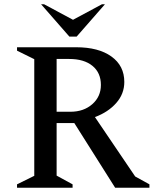

<svg xmlns="http://www.w3.org/2000/svg" viewBox="-20 -882 722 902"><path d="M60 0V-16L141 -56V-604L60 -644V-660H338Q443 -660 503.5 -616.5Q564 -573 564 -497Q564 -441 526 -398Q488 -355 426 -332L615 -53L682 -16V0H521L329 -304H246V-57L321 -16V0ZM305 -605H246V-357H311Q373 -357 413.5 -392.5Q454 -428 454 -483Q454 -540 414.5 -572.5Q375 -605 305 -605ZM306 -710 173 -862H187L323 -789L459 -862H473L340 -710Z"/></svg>

Font: Spectral SC Medium
Style: Regular
Weight: 500
Designer: Jean-Baptiste Levee
Foundry: Production Type
Version: Version 2.001